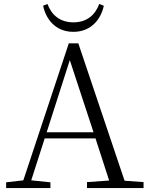

<svg xmlns="http://www.w3.org/2000/svg" viewBox="-20 -951 752 971"><path d="M198 -922C211 -859 257 -790 351 -790C445 -790 492 -859 505 -922L482 -931C461 -874 418 -838 351 -838C285 -838 241 -874 220 -931ZM333 -647 453 -282H216ZM420 0H706V-30L610 -37L376 -732H328L98 -39L11 -29V0H235V-29L138 -39L206 -251H463L532 -38L420 -30Z"/></svg>

Font: Noto Serif CJK KR Light
Style: Regular
Weight: 300
Designer: Ryoko NISHIZUKA 西塚涼子 (kana & ideographs); Frank Grießhammer (Latin, Greek & Cyrillic); Wenlong ZHANG 张文龙 (bopomofo); San
Foundry: Adobe
Version: Version 2.001;hotconv 1.1.0;makeotfexe 2.6.0